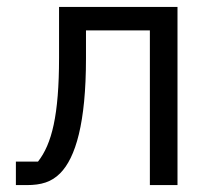

<svg xmlns="http://www.w3.org/2000/svg" viewBox="-20 -536 640 556"><path d="M26 0H57C100 0 129 -9 154 -34C199 -79 229 -180 229 -367V-448H414V0H494V-516H151V-369C151 -202 130 -119 90 -68H26Z"/></svg>

Font: IBM Mono
Style: Regular
Weight: 400
Monospace: yes
Designer: Mike Abbink, Paul van der Laan, Pieter van Rosmalen
Foundry: Bold Monday
Version: Version 2.3